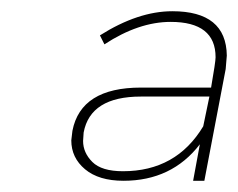

<svg xmlns="http://www.w3.org/2000/svg" viewBox="-20 -780 424 342"><path d="M344 -458H324L336 -523Q286 -458 200 -458Q156 -458 131.5 -478.5Q107 -499 107 -530L109 -547Q124 -624 231 -624H356Q364 -670 364 -678Q364 -741 284 -741Q227 -741 166 -701L158 -717Q226 -760 287 -760Q383 -760 384 -681L382 -657ZM199 -475Q294 -475 342 -555L353 -608H231Q141 -608 129 -544L128 -529Q128 -508 144.5 -491.5Q161 -475 199 -475Z"/></svg>

Font: Argentum Sans Thin
Style: Italic
Weight: 100
Italic angle: -11°
Designer: Julieta Ulanovsky (font), Cristiano Sobral (main changes and remaster)
Foundry: Julieta Ulanovsky (font), Cristiano Sobral (main changes and remaster)
Version: Version 2.007;June 15, 2022;FontCreator 14.0.0.2814 64-bit; 